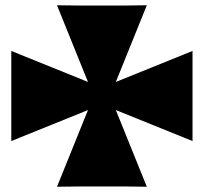

<svg xmlns="http://www.w3.org/2000/svg" viewBox="-20 -717 785 731"><path d="M539 -6 421 -298 713 -180V-523L421 -405L539 -697L460 -696H276L197 -697L315 -405L23 -523V-180L315 -298L197 -6L276 -7H462Z"/></svg>

Font: Ny Stormning
Style: Fi
Weight: 300
Designer: Robert Jablonski, Mew Too
Foundry: Cannot Into Space Fonts
Version: Version 0.90